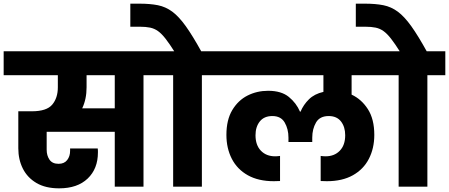

<svg xmlns="http://www.w3.org/2000/svg" viewBox="-37 -1020 2453 1049"><path d="M286 9Q212 9 162.5 -20Q113 -49 88 -98.5Q63 -148 63 -210V-412H137Q218 -412 248.5 -448.5Q279 -485 279 -543V-609H-17V-740H845V-609H747V0H590V-300H218V-202Q218 -170 233.5 -147.5Q249 -125 283 -125Q314 -125 330 -145.5Q346 -166 346 -196V-209H497Q498 -202 498 -196.5Q498 -191 498 -187Q498 -98 442 -44.5Q386 9 286 9ZM436 -543Q436 -478 412 -428H590V-609H436Z M909 0V-609H811V-740H1164V-609H1066V0ZM918 -735Q889 -781 867.5 -808.5Q846 -836 826.5 -850Q807 -864 783.5 -869Q760 -874 727 -874H675V-1000H724Q783 -1000 825.5 -991.5Q868 -983 904 -956.5Q940 -930 978 -877Q1016 -824 1065 -735Z M1605 -410Q1621 -448 1651 -477.5Q1681 -507 1730 -518V-609H1130V-740H2078V-609H1884V-503Q1938 -478 1973 -423.5Q2008 -369 2008 -283Q2008 -210 1978.5 -152.5Q1949 -95 1891 -62.5Q1833 -30 1749 -30Q1736 -30 1715 -31V-168Q1722 -167 1729.5 -166.5Q1737 -166 1742 -166Q1790 -166 1819.5 -196.5Q1849 -227 1849 -281Q1849 -327 1826 -356.5Q1803 -386 1759 -386Q1710 -386 1689.5 -350.5Q1669 -315 1669 -268V-244H1539V-268Q1539 -315 1518.5 -350.5Q1498 -386 1451 -386Q1406 -386 1382.5 -356.5Q1359 -327 1359 -281Q1359 -227 1388.5 -196.5Q1418 -166 1466 -166Q1471 -166 1478.5 -166.5Q1486 -167 1493 -168V-31Q1472 -30 1459 -30Q1375 -30 1317 -62.5Q1259 -95 1229.5 -152.5Q1200 -210 1200 -283Q1200 -365 1232 -418.5Q1264 -472 1315.5 -498Q1367 -524 1428 -524Q1500 -524 1541 -490.5Q1582 -457 1602 -410Z M2141 0V-609H2043V-740H2396V-609H2298V0ZM2150 -735Q2121 -781 2099.5 -808.5Q2078 -836 2058.5 -850Q2039 -864 2015.5 -869Q1992 -874 1959 -874H1907V-1000H1956Q2015 -1000 2057.5 -991.5Q2100 -983 2136 -956.5Q2172 -930 2210 -877Q2248 -824 2297 -735Z"/></svg>

Font: Poppins
Style: Bold
Weight: 700
Designer: Ninad Kale (Devanagari), Jonny Pinhorn (Latin)
Version: Version 5.002